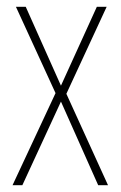

<svg xmlns="http://www.w3.org/2000/svg" viewBox="-20 -547 356 567"><path d="M144 -272 17 0H46L160 -247L270 0H299L176 -270L295 -527H266L160 -294L56 -527H27Z"/></svg>

Font: Noto Sans Bengali ExtraCondensed Thin
Style: Regular
Weight: 100
Width: 2
Designer: Joana Ranito - Universal Thirst; Jelle Bosma - Monotype Design Team
Foundry: Universal Thirst ehf.
Version: Version 3.000